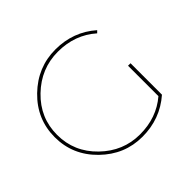

<svg xmlns="http://www.w3.org/2000/svg" viewBox="-164 -894 1088 1088"><g transform="rotate(-45 380.0 -349.5)"><path d="M649.9 -342.8V-90.8Q545.9 0 403.3 0Q260.7 0 155.3 -103Q49.8 -206.1 49.8 -350.1Q49.8 -494.1 155.5 -596.7Q261.2 -699.2 403.8 -699.2Q546.4 -699.2 648.9 -608.9L636.2 -596.2Q541 -680.2 405.3 -680.2Q269.5 -680.2 168.9 -583Q68.4 -486.3 68.6 -349.6Q68.8 -212.9 168.9 -116.2Q268.6 -19.5 402.3 -19.3Q536.1 -19 629.9 -99.1V-342.8Z"/></g></svg>

Font: Montserrat-Hairline
Style: Regular
Weight: 250
Designer: Julieta Ulanovsky
Foundry: Julieta Ulanovsky
Version: Version 1.000;PS 002.000;hotconv 1.0.70;makeotf.lib2.5.58329